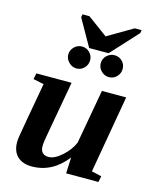

<svg xmlns="http://www.w3.org/2000/svg" viewBox="-122 -897 800 992"><g transform="rotate(15 278.0 -401.5)"><path d="M170.9 -105.5Q170.9 -58.1 215.3 -58.1Q246.6 -58.1 285.6 -93Q324.7 -127.9 341.8 -169.4L393.6 -459H523.4L451.2 -44.4L504.4 -32.2L498 0H325.2L329.1 -85.9Q253.4 11.7 143.6 11.7Q94.2 11.7 66.4 -14.9Q38.6 -41.5 38.6 -91.3Q38.6 -100.6 41.7 -123Q44.9 -145.5 93.3 -415L36.6 -426.8L43 -459H231.4L181.6 -181.6Q170.9 -125.5 170.9 -105.5ZM409.7 -537.1Q386.2 -537.1 368.4 -554.4Q350.6 -571.8 350.6 -596.2Q350.6 -620.6 368.4 -637.5Q386.2 -654.3 409.7 -654.3Q433.6 -654.3 450.7 -637.7Q467.8 -621.1 467.8 -596.2Q467.8 -571.8 450.7 -554.4Q433.6 -537.1 409.7 -537.1ZM235.8 -537.1Q212.4 -537.1 194.6 -555.2Q176.8 -573.2 176.8 -596.2Q176.8 -619.6 194.3 -637Q211.9 -654.3 235.8 -654.3Q259.8 -654.3 276.9 -637Q293.9 -619.6 293.9 -596.2Q293.9 -571.8 276.9 -554.4Q259.8 -537.1 235.8 -537.1ZM510.7 -815.4 507.8 -799.3 376.5 -656.2H272.5L191.4 -799.3L194.3 -815.4H231.4L338.9 -736.3L473.6 -815.4Z"/></g></svg>

Font: Tinos
Style: Bold Italic
Weight: 700
Italic angle: -16.333°
Designer: Steve Matteson
Foundry: Monotype Imaging Inc.
Version: Version 1.23